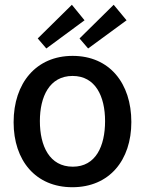

<svg xmlns="http://www.w3.org/2000/svg" viewBox="-20 -774 607 804"><path d="M283 10C438 10 530 -103 530 -263C530 -425 439 -540 284 -540C132 -540 37 -427 37 -262C37 -102 129 10 283 10ZM334 -689 281 -754 138 -613 174 -571ZM510 -689 456 -754 313 -613 349 -571ZM285 -76C187 -76 147 -163 147 -267C147 -369 187 -456 284 -456C380 -456 420 -370 420 -267C420 -162 381 -76 285 -76Z"/></svg>

Font: Cheyenne Sans Medium
Style: Regular
Weight: 500
Designer: The Public Sans project authors (U.S. Web Design System), Libre Franklin designed by Pablo Impallari and Rodrigo Fuenzal
Foundry: The Cheyenne Sans Project Authors
Version: Version 2.007